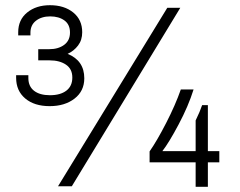

<svg xmlns="http://www.w3.org/2000/svg" viewBox="-20 -716 922 738"><path d="M296 -592Q296 -562 280 -541Q264 -520 240 -509Q304 -483 304 -415Q304 -366 266.5 -337Q229 -308 171 -308Q112 -308 77 -337.5Q42 -367 42 -417V-427H89V-416Q89 -384 111 -367Q133 -350 172 -350Q212 -350 235 -367.5Q258 -385 258 -418Q258 -451 233.5 -467.5Q209 -484 171 -484H127V-527H170Q204 -527 226.5 -543.5Q249 -560 249 -591Q249 -622 227.5 -637.5Q206 -653 173 -653Q140 -653 118.5 -636.5Q97 -620 97 -590V-580H50V-592Q50 -640 84.5 -668Q119 -696 172 -696Q227 -696 261.5 -668Q296 -640 296 -592ZM623 -686H673L256 0H203ZM604 -135H732V-253Q749 -288 757 -312H779V-135H823V-92H779V2H732V-92H555V-134Q583 -174 618.5 -243Q654 -312 675 -372H724Q704 -308 666.5 -237.5Q629 -167 604 -135Z"/></svg>

Font: Chivo Light
Style: Regular
Weight: 300
Designer: Hector Gatti
Foundry: Omnibus-Type
Version: Version 1.007